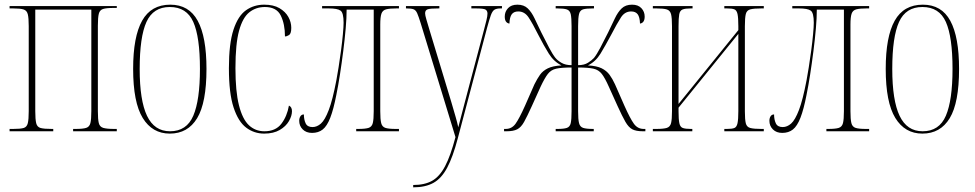

<svg xmlns="http://www.w3.org/2000/svg" viewBox="-20 -562 4174 822"><path d="M21 0V-10H36Q67 -10 81 -14Q95 -18 99 -34.5Q103 -51 103 -86V-450Q103 -485 99 -501Q95 -517 81 -521.5Q67 -526 36 -526H21V-536H480V-528H465Q435 -528 421 -523.5Q407 -519 403 -503Q399 -487 399 -452V-86Q399 -51 403 -35Q407 -19 422 -14.5Q437 -10 469 -10H480V0H293V-10H304Q335 -10 349 -14.5Q363 -19 367 -35Q371 -51 371 -86V-521H131V-86Q131 -51 135 -34.5Q139 -18 154 -14Q169 -10 202 -10H208V0Z M707 10Q632 10 591 -57Q550 -124 550 -267Q550 -405 588.5 -473.5Q627 -542 709 -542Q789 -542 826.5 -473Q864 -404 864 -267Q864 -122 824 -56Q784 10 707 10ZM708 0Q779 0 807.5 -66.5Q836 -133 836 -267Q836 -404 807.5 -468Q779 -532 707 -532Q636 -532 607 -468Q578 -404 578 -267Q578 -132 609.5 -66Q641 0 708 0Z M1111 10Q1068 10 1034 -15.5Q1000 -41 980 -102Q960 -163 960 -270Q960 -375 979.5 -434.5Q999 -494 1033 -518Q1067 -542 1111 -542Q1151 -542 1176.5 -527Q1202 -512 1214.5 -489.5Q1227 -467 1227 -443Q1227 -418 1217.5 -412Q1208 -406 1200 -406Q1200 -459 1182 -495.5Q1164 -532 1114 -532Q1076 -532 1047.5 -509.5Q1019 -487 1003.5 -430.5Q988 -374 988 -270Q988 -171 1003 -111.5Q1018 -52 1045.5 -26Q1073 0 1112 0Q1160 0 1184.5 -32Q1209 -64 1217 -110Q1230 -104 1230 -86Q1230 -66 1217 -43.5Q1204 -21 1177.5 -5.5Q1151 10 1111 10Z M1316 7Q1291 7 1276 -8Q1261 -23 1261 -45Q1261 -56 1266 -64Q1271 -72 1281 -72Q1281 -50 1288.5 -34Q1296 -18 1318 -18Q1337 -18 1354 -33Q1371 -48 1387.5 -91Q1404 -134 1420 -218Q1424 -239 1429.5 -273.5Q1435 -308 1440 -345.5Q1445 -383 1448 -415.5Q1451 -448 1451 -465Q1451 -507 1438 -516.5Q1425 -526 1387 -526H1359V-536H1688V-526H1678Q1648 -526 1633 -522Q1618 -518 1613 -503.5Q1608 -489 1608 -457V-86Q1608 -51 1612 -35Q1616 -19 1630 -14.5Q1644 -10 1674 -10H1688V0H1505V-10H1513Q1544 -10 1558 -14.5Q1572 -19 1576 -35Q1580 -51 1580 -86V-521H1464Q1464 -486 1460 -440Q1456 -394 1449.5 -343Q1443 -292 1435.5 -243.5Q1428 -195 1420 -156Q1408 -94 1394 -58Q1380 -22 1361.5 -7.5Q1343 7 1316 7Z M1749 230Q1798 230 1830 212Q1862 194 1885.5 149.5Q1909 105 1930 25L1781 -463Q1772 -492 1766 -505.5Q1760 -519 1750 -522.5Q1740 -526 1719 -526H1718V-536H1861V-526H1858Q1821 -526 1810.5 -522Q1800 -518 1800 -505Q1800 -497 1805.5 -478.5Q1811 -460 1819 -433L1882 -225Q1901 -163 1912.5 -124Q1924 -85 1931 -60.5Q1938 -36 1942 -17Q1950 -47 1963 -97.5Q1976 -148 1990 -200L2052 -434Q2058 -457 2062.5 -475Q2067 -493 2067 -504Q2067 -515 2059.5 -520.5Q2052 -526 2016 -526H1998V-536H2129V-526H2124Q2106 -526 2097 -520.5Q2088 -515 2081.5 -497Q2075 -479 2065 -442L1940 30Q1919 110 1894.5 156Q1870 202 1835.5 221Q1801 240 1750 240H1749Z M2138 0V-10H2145Q2171 -10 2187 -32Q2203 -54 2228 -110L2268 -201Q2280 -225 2292 -242Q2304 -259 2325.5 -269.5Q2347 -280 2384 -282Q2351 -298 2329.5 -332.5Q2308 -367 2285 -412Q2260 -462 2243 -487.5Q2226 -513 2199 -513Q2180 -513 2171 -501Q2162 -489 2161 -461Q2141 -464 2141 -491Q2141 -512 2155 -527Q2169 -542 2195 -542Q2223 -542 2239.5 -526Q2256 -510 2268.5 -483.5Q2281 -457 2297 -424Q2316 -386 2331 -357.5Q2346 -329 2358 -314Q2367 -303 2384 -293Q2401 -283 2427 -283V-450Q2427 -485 2423.5 -501Q2420 -517 2407 -521.5Q2394 -526 2366 -526H2359V-536H2523V-526H2519Q2490 -526 2476.5 -522Q2463 -518 2459 -502Q2455 -486 2455 -450V-283Q2481 -283 2497.5 -293.5Q2514 -304 2523 -314Q2535 -329 2550 -357.5Q2565 -386 2584 -424Q2600 -457 2612.5 -483.5Q2625 -510 2641.5 -526Q2658 -542 2686 -542Q2712 -542 2726 -527Q2740 -512 2740 -491Q2740 -464 2720 -461Q2719 -489 2710 -501Q2701 -513 2682 -513Q2655 -513 2638.5 -487.5Q2622 -462 2596 -412Q2572 -367 2551 -332.5Q2530 -298 2497 -282Q2535 -280 2556 -269.5Q2577 -259 2589.5 -242Q2602 -225 2613 -201L2653 -110Q2678 -54 2694 -32Q2710 -10 2736 -10H2743V0H2732Q2703 0 2687 -8.5Q2671 -17 2657.5 -40.5Q2644 -64 2624 -108L2586 -192Q2570 -228 2556.5 -245.5Q2543 -263 2520.5 -268Q2498 -273 2455 -273V-86Q2455 -51 2459 -35Q2463 -19 2476.5 -14.5Q2490 -10 2519 -10H2522V0H2359V-10H2367Q2394 -10 2407 -14.5Q2420 -19 2423.5 -35Q2427 -51 2427 -85V-273Q2384 -273 2361.5 -268Q2339 -263 2325.5 -245.5Q2312 -228 2295 -192L2257 -108Q2237 -64 2224 -40.5Q2211 -17 2194.5 -8.5Q2178 0 2149 0Z M2775 0V-10H2790Q2821 -10 2835 -14.5Q2849 -19 2853 -35Q2857 -51 2857 -86V-450Q2857 -485 2853 -501Q2849 -517 2835 -521.5Q2821 -526 2790 -526H2775V-536H2945V-526H2938Q2914 -526 2902.5 -521.5Q2891 -517 2888 -501Q2885 -485 2885 -450V-117L3141 -433V-450Q3141 -486 3137.5 -502Q3134 -518 3124 -522Q3114 -526 3092 -526H3081V-536H3250V-526H3240Q3208 -526 3192.5 -522Q3177 -518 3173 -502Q3169 -486 3169 -450V-85Q3169 -50 3173 -34Q3177 -18 3192.5 -14Q3208 -10 3240 -10H3250V0H3081V-10H3092Q3114 -10 3124 -14Q3134 -18 3137.5 -34.5Q3141 -51 3141 -86V-417L2885 -101V-86Q2885 -51 2888.5 -34.5Q2892 -18 2903.5 -14Q2915 -10 2938 -10H2944V0Z M3329 7Q3304 7 3289 -8Q3274 -23 3274 -45Q3274 -56 3279 -64Q3284 -72 3294 -72Q3294 -50 3301.5 -34Q3309 -18 3331 -18Q3350 -18 3367 -33Q3384 -48 3400.5 -91Q3417 -134 3433 -218Q3437 -239 3442.5 -273.5Q3448 -308 3453 -345.5Q3458 -383 3461 -415.5Q3464 -448 3464 -465Q3464 -507 3451 -516.5Q3438 -526 3400 -526H3372V-536H3701V-526H3691Q3661 -526 3646 -522Q3631 -518 3626 -503.5Q3621 -489 3621 -457V-86Q3621 -51 3625 -35Q3629 -19 3643 -14.5Q3657 -10 3687 -10H3701V0H3518V-10H3526Q3557 -10 3571 -14.5Q3585 -19 3589 -35Q3593 -51 3593 -86V-521H3477Q3477 -486 3473 -440Q3469 -394 3462.5 -343Q3456 -292 3448.5 -243.5Q3441 -195 3433 -156Q3421 -94 3407 -58Q3393 -22 3374.5 -7.5Q3356 7 3329 7Z M3929 10Q3854 10 3813 -57Q3772 -124 3772 -267Q3772 -405 3810.5 -473.5Q3849 -542 3931 -542Q4011 -542 4048.5 -473Q4086 -404 4086 -267Q4086 -122 4046 -56Q4006 10 3929 10ZM3930 0Q4001 0 4029.5 -66.5Q4058 -133 4058 -267Q4058 -404 4029.5 -468Q4001 -532 3929 -532Q3858 -532 3829 -468Q3800 -404 3800 -267Q3800 -132 3831.5 -66Q3863 0 3930 0Z"/></svg>

Font: Noto Serif Display ExtraCondensed Thin
Style: Regular
Weight: 100
Width: 2
Designer: Monotype Design Team
Foundry: Monotype Imaging Inc.
Version: Version 2.009